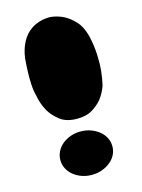

<svg xmlns="http://www.w3.org/2000/svg" viewBox="-118 -823 683 923"><g transform="rotate(-15 223.0 -361.5)"><path d="M62 -408Q55 -434 53.5 -465.5Q52 -497 53 -526Q54 -559 57 -594Q63 -639 82 -674Q90 -689 102.5 -703.5Q115 -718 132 -729Q149 -740 172 -747Q195 -754 224 -754Q259 -751 291 -735Q318 -721 344 -693.5Q370 -666 383 -615Q394 -566 396 -522.5Q398 -479 395 -445Q391 -405 383 -371Q371 -336 350 -309Q332 -286 301.5 -267Q271 -248 224 -248Q171 -248 139 -273Q107 -298 90 -328Q70 -363 62 -408ZM353 -77Q353 -54 343 -34.5Q333 -15 315 -0.5Q297 14 273.5 22.5Q250 31 223 31Q196 31 172.5 22.5Q149 14 131.5 -0.5Q114 -15 104 -34.5Q94 -54 94 -77Q94 -99 104 -119Q114 -139 131.5 -153.5Q149 -168 172.5 -176.5Q196 -185 223 -185Q250 -185 273.5 -176.5Q297 -168 315 -153.5Q333 -139 343 -119Q353 -99 353 -77Z"/></g></svg>

Font: Sniglet
Style: ExtraBold
Weight: 800
Version: Version 2.000; ttfautohint (v0.95) -l 8 -r 50 -G 200 -x 14 -